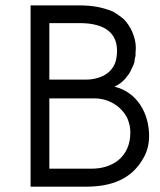

<svg xmlns="http://www.w3.org/2000/svg" viewBox="-20 -700 599 720"><path d="M539.1 -190.4C539.1 -275.4 494.1 -354.5 409.2 -375C421.9 -380.9 432.6 -387.7 442.4 -397.5C447.3 -401.4 451.2 -406.2 455.1 -412.1C460 -417 463.9 -422.9 467.8 -429.7C470.7 -436.5 473.6 -442.4 476.6 -448.2C479.5 -454.1 482.4 -460.9 484.4 -467.8C484.4 -470.7 484.4 -474.6 485.4 -478.5C486.3 -482.4 487.3 -486.3 488.3 -491.2V-504.9C489.3 -509.8 489.3 -514.6 489.3 -521.5C489.3 -558.6 470.7 -601.6 444.3 -627.9C431.6 -638.7 418 -648.4 402.3 -657.2C361.3 -673.8 323.2 -679.7 279.3 -679.7H94.7V0H302.7C395.5 0 474.6 -26.4 519.5 -110.4C533.2 -134.8 539.1 -162.1 539.1 -190.4ZM418.9 -509.8C418.9 -491.2 416 -475.6 411.1 -461.9C399.4 -434.6 376 -416 347.7 -408.2C333 -403.3 317.4 -401.4 298.8 -401.4H165V-613.3H279.3C349.6 -613.3 418.9 -591.8 418.9 -509.8ZM468.8 -203.1C468.8 -114.3 405.3 -67.4 323.2 -67.4H165V-331.1H334C386.7 -331.1 434.6 -302.7 458 -255.9C464.8 -237.3 468.8 -223.6 468.8 -203.1Z"/></svg>

Font: My Font
Style: Regular
Weight: 400
Designer: Alfredo Marco Pradil
Version: Version 0.001